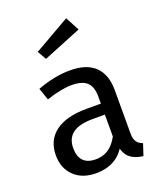

<svg xmlns="http://www.w3.org/2000/svg" viewBox="-148 -895 841 1001"><g transform="rotate(-20 272.0 -394.5)"><path d="M265 -539Q358 -539 404 -493.5Q450 -448 450 -364V-123Q450 -91 461 -75.5Q472 -60 494 -52L473 12Q427 7 400.5 -15.5Q374 -38 365 -86L358 -123V-360Q358 -416 331 -440Q304 -464 248 -464Q219 -464 183 -457Q147 -450 106 -436L83 -503Q132 -521 176.5 -530Q221 -539 265 -539ZM373 -321V-260H289Q216 -260 179.5 -233Q143 -206 143 -152Q143 -105 166 -81Q189 -57 234 -57Q279 -57 311.5 -81.5Q344 -106 367 -157L379 -82Q353 -34 310.5 -11Q268 12 213 12Q135 12 90 -32Q45 -76 45 -147Q45 -231 105.5 -276Q166 -321 277 -321ZM340 -801 381 -724 169 -638 141 -687Z"/></g></svg>

Font: Firava
Style: Regular
Weight: 400
Designer: Carrois Corporate & Edenspiekermann AG
Foundry: Greg Finn Gibson
Version: Version 5.000